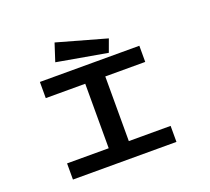

<svg xmlns="http://www.w3.org/2000/svg" viewBox="-135 -989 1270 1161"><g transform="rotate(-20 500.0 -408.5)"><path d="M611 -646 641 -728 324 -817 287 -703ZM145 0H811V-103H542V-519H799V-623H159V-519H413V-104H145Z"/></g></svg>

Font: Inconsolata UltraExpanded
Style: Bold
Weight: 700
Width: 9
Monospace: yes
Designer: Raph Levien, Cyreal, Brenton Simpson
Foundry: Raph Levien, Cyreal, Google
Version: Version 3.100